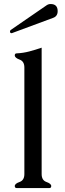

<svg xmlns="http://www.w3.org/2000/svg" viewBox="-20 -957 331 977"><path d="M42.5 -789.1Q40.5 -788.1 39.1 -788.1Q30.8 -788.1 30.8 -796.9Q30.8 -800.8 34.2 -804.2L217.3 -930.2Q226.6 -936.5 237.3 -936.5Q273.4 -936.5 273.4 -900.4Q273.4 -874.5 250.5 -866.2ZM191.9 -714.4V-71.3Q191.9 -39.6 216.3 -31Q240.7 -22.5 240.7 -10.3Q240.7 0 231 0H65.4Q55.2 0 55.2 -10.3Q55.2 -22.5 79.6 -31Q104 -39.6 104 -71.3V-613.8Q104 -645 79.6 -653.8Q55.2 -662.6 55.2 -675.3Q55.2 -685.5 65.4 -685.5Q97.7 -687 129.2 -695.3Q160.6 -703.6 191.9 -714.4Z"/></svg>

Font: Caudex
Style: Regular
Weight: 400
Version: Version 1.01